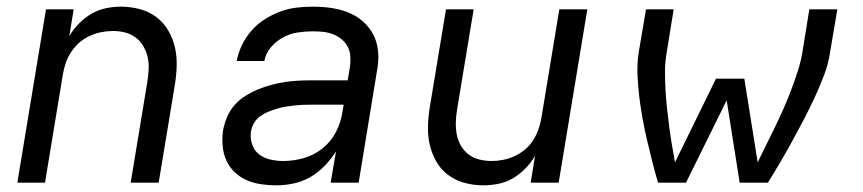

<svg xmlns="http://www.w3.org/2000/svg" viewBox="-20 -548 2590 576"><path d="M32 0 118 -520H201L188 -440Q200 -460 217 -477.5Q234 -495 255 -507Q276 -519 298.5 -523.5Q321 -528 343 -528Q372 -528 400 -520.5Q428 -513 449.5 -496.5Q471 -480 485 -456Q499 -432 505 -405Q511 -378 510 -348.5Q509 -319 504 -290L456 0H372L422 -302Q425 -321 426 -340Q427 -359 423 -376.5Q419 -394 410 -409.5Q401 -425 387 -435.5Q373 -446 355.5 -450.5Q338 -455 319 -455Q301 -455 283.5 -451.5Q266 -448 249.5 -440.5Q233 -433 219 -421Q205 -409 194.5 -393.5Q184 -378 178 -361Q172 -344 169 -327L115 0Z M808 8Q785 8 762 4.5Q739 1 719 -8Q699 -17 683.5 -32Q668 -47 659 -67Q650 -87 648 -110Q646 -133 649 -156Q653 -177 661 -196.5Q669 -216 683.5 -232.5Q698 -249 716.5 -260.5Q735 -272 754.5 -280Q774 -288 794.5 -293.5Q815 -299 835 -302Q855 -305 875.5 -306Q896 -307 916 -307H1023L1030 -348Q1032 -363 1031 -379Q1030 -395 1023 -408Q1016 -421 1004.5 -430.5Q993 -440 978.5 -445.5Q964 -451 948.5 -452.5Q933 -454 918 -454Q895 -454 872.5 -450.5Q850 -447 829.5 -436Q809 -425 793 -406.5Q777 -388 773 -365H690Q695 -390 706 -413Q717 -436 734.5 -456Q752 -476 774 -490Q796 -504 820 -513Q844 -522 868.5 -525Q893 -528 918 -528Q939 -528 959.5 -526Q980 -524 999.5 -519Q1019 -514 1037 -505Q1055 -496 1069.5 -483Q1084 -470 1094.5 -453.5Q1105 -437 1110 -417.5Q1115 -398 1115 -377Q1115 -356 1111 -336L1056 0H972L988 -94Q974 -71 954 -50.5Q934 -30 910.5 -16.5Q887 -3 860.5 2.5Q834 8 809 8ZM830 -65Q860 -65 890.5 -73.5Q921 -82 946.5 -102Q972 -122 987 -150.5Q1002 -179 1007 -210L1011 -234H916Q903 -234 889.5 -233.5Q876 -233 863 -231.5Q850 -230 837 -228Q824 -226 811 -222Q798 -218 785.5 -213Q773 -208 761.5 -200Q750 -192 742.5 -179.5Q735 -167 733 -154Q730 -135 736 -116Q742 -97 756.5 -85.5Q771 -74 790.5 -69.5Q810 -65 830 -65Z M1430 8Q1401 8 1373.5 0.5Q1346 -7 1324 -23.5Q1302 -40 1288.5 -64Q1275 -88 1269 -115Q1263 -142 1264 -171.5Q1265 -201 1270 -230L1318 -520H1401L1351 -218Q1348 -199 1347.5 -180Q1347 -161 1350.5 -143.5Q1354 -126 1363 -110.5Q1372 -95 1386 -84.5Q1400 -74 1418 -69.5Q1436 -65 1455 -65Q1472 -65 1489.5 -68.5Q1507 -72 1523.5 -79.5Q1540 -87 1554.5 -99Q1569 -111 1579 -126.5Q1589 -142 1595 -159Q1601 -176 1604 -193L1658 -520H1742L1656 0H1572L1585 -80Q1573 -60 1556 -42.5Q1539 -25 1518.5 -13Q1498 -1 1475 3.5Q1452 8 1430 8Z M1954 0Q1945 -31 1937 -62.5Q1929 -94 1921.5 -126Q1914 -158 1908 -190.5Q1902 -223 1898 -256Q1894 -289 1892.5 -322.5Q1891 -356 1896 -390L1918 -520H2001L1980 -390Q1975 -362 1975 -334Q1975 -306 1976.5 -278.5Q1978 -251 1981 -223.5Q1984 -196 1987.5 -169Q1991 -142 1995.5 -115Q2000 -88 2005 -61L2128 -312H2213L2253 -61Q2266 -88 2279.5 -115Q2293 -142 2306 -169Q2319 -196 2331 -223Q2343 -250 2353.5 -278Q2364 -306 2373 -333.5Q2382 -361 2387 -390L2408 -520H2492L2470 -390Q2465 -356 2452 -322Q2439 -288 2424 -255.5Q2409 -223 2392 -190.5Q2375 -158 2357.5 -126Q2340 -94 2321.5 -62.5Q2303 -31 2284 0H2199L2160 -247L2038 0Z"/></svg>

Font: Zed Sans Extended
Style: Italic
Weight: 400
Width: 7
Italic angle: -9°
Designer: Belleve Invis
Foundry: Belleve Invis
Version: Version 1.0.0; ttfautohint (v1.8.4)